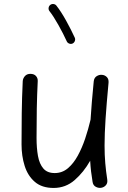

<svg xmlns="http://www.w3.org/2000/svg" viewBox="-20 -888 629 944"><path d="M513.7 -481.4Q503.9 -377 499 -303.2Q494.1 -229.5 494.1 -172.9Q494.1 -125.5 497.6 -85.7Q501 -45.9 507.3 -5.4Q509.8 11.2 501.5 21.5Q493.2 31.7 480.5 34.7Q466.3 38.1 451.9 31Q437.5 23.9 435.1 5.9Q430.7 -20 427.7 -45.4Q424.8 -70.8 423.3 -97.7Q391.6 -41.5 347.2 -2.7Q302.7 36.1 243.7 36.1Q186 36.1 151.4 6.3Q116.7 -23.4 101.3 -72.3Q85.9 -121.1 85.9 -178.2Q85.9 -254.4 86.9 -331.1Q87.9 -407.7 91.8 -489.3Q92.8 -502.9 102.5 -513.9Q112.3 -524.9 129.4 -524.9Q147.5 -524.9 157 -514.2Q166.5 -503.4 165.5 -488.8Q162.1 -419.4 160.9 -355.2Q159.7 -291 159.7 -209.5Q159.7 -160.2 166.7 -121.1Q173.8 -82 193.1 -59.6Q212.4 -37.1 249 -37.1Q285.6 -37.1 313.5 -60.5Q341.3 -84 362.3 -122.3Q383.3 -160.6 398.7 -206.5Q414.1 -252.4 424.8 -297.9Q425.3 -299.3 425.3 -300.3Q427.7 -340.3 431.6 -387Q435.5 -433.6 440.9 -488.3Q442.9 -505.9 455.6 -513.7Q468.3 -521.5 481.9 -520Q495.1 -519 505.1 -509.3Q515.1 -499.5 513.7 -481.4ZM227.1 -863.8Q233.9 -869.1 242.9 -868.2Q252 -867.2 257.3 -860.4Q280.8 -830.6 305.4 -785.9Q330.1 -741.2 347.7 -702.6Q351.1 -694.8 347.9 -686.3Q344.7 -677.7 336.4 -673.8Q328.6 -670.4 320.1 -673.8Q311.5 -677.2 308.1 -685.1Q291.5 -721.7 267.3 -764.9Q243.2 -808.1 223.1 -833.5Q217.8 -840.3 219 -849.4Q220.2 -858.4 227.1 -863.8Z"/></svg>

Font: Mikhak-FD Regular
Style: FD-Regular
Weight: 400
Designer: Amin Abedi
Version: Version 3.2